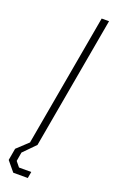

<svg xmlns="http://www.w3.org/2000/svg" viewBox="-186 -742 582 955"><g transform="rotate(20 105.0 -264.5)"><path d="M175 -700H214L90 0H51ZM-19 119 -8 56 52 0H90L28 63L20 110L42 137H107L101 171H24Z"/></g></svg>

Font: Chakra Petch ExtraLight
Style: Italic
Weight: 275
Italic angle: -10°
Designer: Katatrad Aksorn Co.,Ltd.
Foundry: Cadson Demak Co.,Ltd.
Version: Version 1.000; ttfautohint (v1.6)